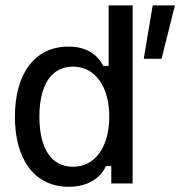

<svg xmlns="http://www.w3.org/2000/svg" viewBox="-20 -687 690 719"><path d="M237.5 12.5C314.2 12.5 359.2 -25 376.7 -65H396.7V0H476.7V-666.7H386.7V-440H366.7C345 -483.3 303.3 -512.5 235.8 -512.5C109.2 -512.5 35.8 -409.2 35.8 -250C35.8 -90 109.2 12.5 237.5 12.5ZM585 -466.7 635 -666.7H551.7L518.3 -466.7ZM253.3 -62.5C172.5 -62.5 127.5 -130.8 127.5 -250C127.5 -369.2 172.5 -437.5 253.3 -437.5C336.7 -437.5 389.2 -362.5 389.2 -250C389.2 -137.5 336.7 -62.5 253.3 -62.5Z"/></svg>

Font: Familjen Grotesk
Style: Regular
Weight: 400
Designer: Anders Wikstroem, Jonas Baeckman, Matilda Gysing, Kristian Moeller
Foundry: Familjen STHLM AB
Version: Version 2.000